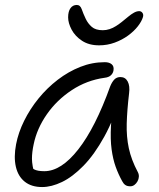

<svg xmlns="http://www.w3.org/2000/svg" viewBox="-20 -745 641 775"><path d="M150 10Q107 10 80 -11.5Q53 -33 44 -72Q35 -111 45 -163Q54 -210 77.5 -257.5Q101 -305 135.5 -347.5Q170 -390 213 -423Q256 -456 304 -475Q352 -494 403 -494Q421 -494 431 -485.5Q441 -477 438 -460Q436 -449 427.5 -441Q419 -433 402 -431Q330 -421 269.5 -381Q209 -341 169 -283.5Q129 -226 116 -163Q109 -131 109 -104.5Q109 -78 121 -36L87 -93Q104 -69 117.5 -61.5Q131 -54 159 -54Q227 -54 296 -142Q365 -230 425 -397Q432 -414 441.5 -424Q451 -434 466 -434Q486 -434 495.5 -416Q505 -398 501 -368Q493 -300 491.5 -246.5Q490 -193 500 -146.5Q510 -100 536 -51Q541 -42 540.5 -32Q540 -22 535 -13Q530 -4 522.5 1.5Q515 7 506 7Q493 7 485.5 1.5Q478 -4 473 -14Q458 -41 447 -71.5Q436 -102 430.5 -142Q425 -182 428 -238Q431 -294 444 -372L473 -371Q441 -266 401 -193.5Q361 -121 317 -76Q273 -31 230.5 -10.5Q188 10 150 10ZM380 -562Q339 -562 311 -580.5Q283 -599 269 -625.5Q255 -652 255 -675Q255 -699 264.5 -712Q274 -725 290 -725Q304 -725 310 -707.5Q316 -690 326 -669Q335 -650 350.5 -636.5Q366 -623 395 -623Q409 -623 422.5 -627.5Q436 -632 448.5 -640Q461 -648 471 -656Q486 -668 498 -678Q510 -688 521 -694Q532 -700 542 -700Q550 -700 555 -693Q560 -686 557 -676Q552 -659 536.5 -639Q521 -619 497 -601.5Q473 -584 443 -573Q413 -562 380 -562Z"/></svg>

Font: Shantell Sans Light
Style: Italic
Weight: 300
Italic angle: -11°
Designer: Stephen Nixon, Anya Danilova, Shantell Martin
Foundry: Arrow Type
Version: Version 1.008;[ac192a2d6]